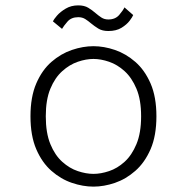

<svg xmlns="http://www.w3.org/2000/svg" viewBox="-20 -684 690 715"><path d="M328 11Q289 11 247.8 -3Q206.5 -17 171.5 -47.8Q136.5 -78.5 115 -128.5Q93.5 -178.5 93.5 -251Q93.5 -323 115 -373Q136.5 -423 171.5 -453.5Q206.5 -484 247.8 -498Q289 -512 328 -512Q367 -512 408 -498Q449 -484 484 -453.5Q519 -423 540.8 -373Q562.5 -323 562.5 -251Q562.5 -178.5 540.8 -128.5Q519 -78.5 484 -47.8Q449 -17 408 -3Q367 11 328 11ZM328 -36.5Q355.5 -36.5 386.2 -46.8Q417 -57 444 -81.5Q471 -106 488.2 -147.5Q505.5 -189 505.5 -251Q505.5 -312.5 488.2 -353.5Q471 -394.5 444 -419Q417 -443.5 386.2 -454Q355.5 -464.5 328 -464.5Q300.5 -464.5 269.8 -454Q239 -443.5 211.8 -419Q184.5 -394.5 167.5 -353.5Q150.5 -312.5 150.5 -251Q150.5 -189 167.5 -147.5Q184.5 -106 211.8 -81.5Q239 -57 269.8 -46.8Q300.5 -36.5 328 -36.5ZM383.5 -568.5Q360.5 -568.5 345.8 -577.8Q331 -587 319 -597Q308.5 -606 297.5 -613Q286.5 -620 271.5 -620Q245.5 -620 231.2 -603.5Q217 -587 211 -576.5L177 -604.5Q180 -611.5 192.2 -625.8Q204.5 -640 224.8 -652Q245 -664 271.5 -664Q294 -664 308.8 -655Q323.5 -646 335.5 -635.5Q346.5 -626 357.5 -618.8Q368.5 -611.5 383.5 -611.5Q409.5 -611.5 424 -628.5Q438.5 -645.5 443.5 -656.5L476 -628Q473.5 -621 462.8 -606.8Q452 -592.5 432.5 -580.5Q413 -568.5 383.5 -568.5Z"/></svg>

Font: Trispace ExtraLight
Style: Regular
Weight: 200
Designer: Tyler Finck
Foundry: Etcetera Type Company
Version: Version 1.210; ttfautohint (v1.8.3)